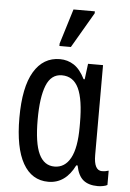

<svg xmlns="http://www.w3.org/2000/svg" viewBox="-55 -817 589 868"><g transform="rotate(5 239.5 -383.0)"><path d="M197 10Q122 10 82 -60.5Q42 -131 42 -267Q42 -406 84 -476.5Q126 -547 202 -547Q237 -547 265.5 -528.5Q294 -510 316 -466H321L330 -537H398V-129Q398 -59 435 -59Q450 -59 465 -64V1Q459 5 446 7.5Q433 10 422 10Q380 10 356 -9.5Q332 -29 323 -75H317Q275 10 197 10ZM219 -61Q266 -61 291.5 -107.5Q317 -154 317 -249V-267Q317 -374 293 -424.5Q269 -475 217 -475Q168 -475 146.5 -421Q125 -367 125 -266Q125 -159 148.5 -110Q172 -61 219 -61ZM194 -606V-617L243 -776H340V-767L246 -606Z"/></g></svg>

Font: Noto Sans ExtraCondensed
Style: Regular
Weight: 400
Width: 2
Designer: Monotype Design Team
Foundry: Monotype Imaging Inc.
Version: Version 2.013; ttfautohint (v1.8.4.7-5d5b)